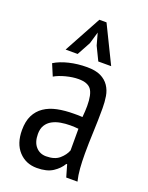

<svg xmlns="http://www.w3.org/2000/svg" viewBox="-140 -804 680 883"><g transform="rotate(20 200.0 -362.5)"><path d="M54 -470Q83 -488 124.5 -498Q166 -508 212 -508Q254 -508 279.5 -495.5Q305 -483 319.5 -461.5Q334 -440 338.5 -412.5Q343 -385 343 -355Q343 -295 340.5 -238Q338 -181 338 -130Q338 -92 340.5 -59.5Q343 -27 350 2H295L278 -57H274Q259 -31 230 -12Q201 7 152 7Q98 7 63.5 -30.5Q29 -68 29 -134Q29 -177 43.5 -206Q58 -235 84.5 -253Q111 -271 147.5 -278.5Q184 -286 229 -286Q239 -286 249 -286Q259 -286 270 -285Q273 -316 273 -340Q273 -397 256 -420Q239 -443 194 -443Q166 -443 133 -434.5Q100 -426 78 -413ZM271 -228Q261 -229 251 -229.5Q241 -230 231 -230Q207 -230 184 -226Q161 -222 143 -212Q125 -202 114.5 -185Q104 -168 104 -142Q104 -102 123.5 -80Q143 -58 174 -58Q216 -58 239 -78Q262 -98 271 -122ZM190 -732H225L314 -550H251L219 -616L203 -674L186 -616L150 -550H91Z"/></g></svg>

Font: PT Sans Narrow
Style: Regular
Weight: 400
Width: 3
Designer: A.Korolkova, O.Umpeleva, V.Yefimov
Foundry: ParaType Ltd
Version: Version 2.003W OFL